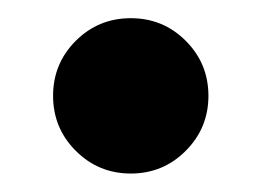

<svg xmlns="http://www.w3.org/2000/svg" viewBox="-20 -178 283 208"><path d="M121.7 10Q86.7 10 62.1 -14.6Q37.5 -39.2 37.5 -74.2Q37.5 -109.2 62.1 -133.8Q86.7 -158.3 121.7 -158.3Q156.7 -158.3 181.2 -133.8Q205.8 -109.2 205.8 -74.2Q205.8 -39.2 181.2 -14.6Q156.7 10 121.7 10Z"/></svg>

Font: Funnel Sans Light
Style: Bold
Weight: 700
Version: Version 1.000